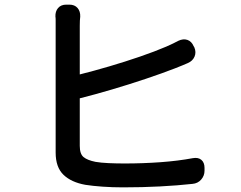

<svg xmlns="http://www.w3.org/2000/svg" viewBox="-20 -797 1040 828"><path d="M279 -777Q302 -777 314.5 -762.5Q327 -748 326 -725Q325 -719 324.5 -708.5Q324 -698 324 -686V-476Q384 -491 452 -511Q520 -531 584 -553Q648 -575 697 -596Q711 -602 726.5 -609.5Q742 -617 749 -621Q770 -631 788 -625Q806 -619 815 -598L818 -593Q827 -572 819 -553Q811 -534 790 -525Q776 -519 766.5 -515Q757 -511 734 -502Q680 -481 608.5 -457Q537 -433 462.5 -411Q388 -389 324 -373V-168Q324 -133 340.5 -119.5Q357 -106 392 -99Q415 -95 448.5 -93.5Q482 -92 517 -92Q596 -92 672 -97.5Q748 -103 812 -115Q835 -119 848.5 -107.5Q862 -96 862 -73V-61Q862 -39 847.5 -22.5Q833 -6 810 -4Q746 3 670 7Q594 11 511 11Q465 11 422.5 8Q380 5 348 0Q287 -11 253.5 -43.5Q220 -76 220 -139Q220 -165 220 -211Q220 -257 220 -314Q220 -371 220 -430Q220 -489 220 -542Q220 -595 220 -633.5Q220 -672 220 -686Q220 -701 220 -711Q220 -721 219 -725Q218 -748 230.5 -762.5Q243 -777 266 -777Z"/></svg>

Font: Chiron GoRound TC M
Style: Regular
Weight: 500
Designer: Ryoko NISHIZUKA 西塚涼子 (kana, bopomofo & ideographs); Paul D. Hunt (Latin, Greek & Cyrillic); Sandoll Communications 산돌커뮤니
Foundry: Adobe
Version: Version 1.000;hotconv 1.1.1;makeotfexe 2.6.0